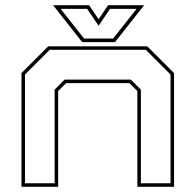

<svg xmlns="http://www.w3.org/2000/svg" viewBox="-20 -718 752 738"><path d="M62.5 0V-437L165.5 -540H546L649 -437V0H508V-368L477.5 -398.5H234L203.5 -368V0ZM76 -13.5H190V-373.5L228.5 -412H483L521.5 -373.5V-13.5H635.5V-431.5L540.5 -526.5H171L76 -431.5ZM296 -556 184 -698H322.5L359 -644L395.5 -698H534L422 -556ZM303 -570H415L505 -684H403L359 -619L315 -684H213Z"/></svg>

Font: Tourney Expanded Thin
Style: Regular
Weight: 100
Width: 7
Designer: Tyler Finck
Foundry: Etcetera Type Co
Version: Version 1.010; ttfautohint (v1.8.3)